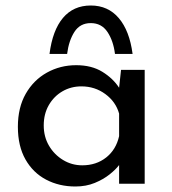

<svg xmlns="http://www.w3.org/2000/svg" viewBox="-20 -668 627 698"><path d="M254 10Q195 10 147.5 -15Q100 -40 72.5 -88.5Q45 -137 45 -207Q45 -277 73.5 -327Q102 -377 150.5 -404Q199 -431 257 -431Q313 -431 352 -407Q391 -383 413 -349L420 -414H506V0H413V-68Q401 -52 378.5 -34Q356 -16 324.5 -3Q293 10 254 10ZM279 -67Q330 -67 366 -95.5Q402 -124 413 -173V-255Q401 -298 363 -326Q325 -354 276 -354Q238 -354 207 -336Q176 -318 157.5 -286Q139 -254 139 -212Q139 -171 158 -138.5Q177 -106 209 -86.5Q241 -67 279 -67ZM310 -648Q373 -648 412 -602Q451 -556 462 -472H398Q392 -520 370.5 -552Q349 -584 310 -584Q271 -584 250.5 -552Q230 -520 224 -472H160Q171 -558 209 -603Q247 -648 310 -648Z"/></svg>

Font: Synthetic
Style: Regular
Weight: 400
Designer: Santiago Orozco
Foundry: Typemade
Version: Version 2.000; ttfautohint (v1.8.4.7-5d5b)